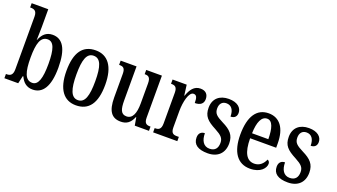

<svg xmlns="http://www.w3.org/2000/svg" viewBox="-64 -1289 3208 1828"><g transform="rotate(20 1539.5 -375.0)"><path d="M301 10C402 10 463 -76 463 -269C463 -461 407 -546 306 -546C241 -546 204 -507 181 -448H179C180 -479 182 -542 182 -578V-760H14V-717H19C54 -717 83 -708 83 -649V-115C83 -52 53 -43 20 -43H14V0H154L172 -78H178C201 -26 239 10 301 10ZM277 -49C204 -49 181 -127 181 -270C181 -413 205 -489 276 -489C338 -489 362 -419 362 -271C362 -127 338 -49 277 -49Z M740 10C870 10 938 -81 938 -269C938 -456 864 -547 743 -547C612 -547 545 -456 545 -269C545 -81 619 10 740 10ZM742 -43C672 -43 646 -121 646 -269C646 -417 671 -492 741 -492C812 -492 837 -417 837 -269C837 -121 813 -43 742 -43Z M1194 10C1249 10 1289 -12 1317 -80H1321L1335 0H1479V-43H1474C1441 -43 1415 -51 1415 -110V-536H1256V-493H1259C1292 -493 1316 -484 1316 -421V-217C1316 -120 1291 -56 1230 -56C1173 -56 1158 -101 1158 -193V-536H997V-493H1001C1037 -493 1059 -483 1059 -425V-186C1059 -49 1102 10 1194 10Z M1521 0H1766V-43H1746C1712 -43 1686 -51 1686 -110V-276C1686 -368 1711 -477 1758 -477C1789 -477 1798 -453 1798 -398C1856 -398 1884 -424 1884 -468C1884 -515 1858 -546 1804 -546C1739 -546 1706 -496 1683 -430H1680L1666 -536H1523V-493H1526C1561 -493 1586 -484 1586 -425V-115C1586 -52 1559 -43 1524 -43H1521Z M2075 10C2179 10 2238 -51 2238 -147C2238 -233 2195 -274 2112 -315C2041 -351 2016 -371 2016 -424C2016 -469 2040 -499 2083 -499C2132 -499 2162 -463 2162 -393C2202 -393 2223 -416 2223 -452C2223 -502 2181 -546 2091 -546C1999 -546 1937 -495 1937 -402C1937 -316 1976 -279 2068 -231C2135 -195 2158 -172 2158 -124C2158 -70 2132 -37 2077 -37C2017 -37 1987 -87 1987 -161C1955 -161 1926 -143 1926 -96C1926 -26 1977 10 2075 10Z M2504 10C2611 10 2657 -51 2657 -94C2657 -113 2647 -124 2634 -129C2615 -85 2581 -49 2526 -49C2450 -49 2409 -116 2408 -263H2672V-305C2672 -463 2605 -547 2495 -547C2376 -547 2308 -452 2308 -264C2308 -90 2376 10 2504 10ZM2574 -314H2409C2412 -429 2442 -494 2498 -494C2553 -494 2573 -422 2574 -314Z M2887 10C2991 10 3050 -51 3050 -147C3050 -233 3007 -274 2924 -315C2853 -351 2828 -371 2828 -424C2828 -469 2852 -499 2895 -499C2944 -499 2974 -463 2974 -393C3014 -393 3035 -416 3035 -452C3035 -502 2993 -546 2903 -546C2811 -546 2749 -495 2749 -402C2749 -316 2788 -279 2880 -231C2947 -195 2970 -172 2970 -124C2970 -70 2944 -37 2889 -37C2829 -37 2799 -87 2799 -161C2767 -161 2738 -143 2738 -96C2738 -26 2789 10 2887 10Z"/></g></svg>

Font: Noto Serif Devanagari ExtraCondensed Medium
Style: Regular
Weight: 500
Width: 2
Designer: Universal Thirst, Indian Type Foundry and the Monotype Design Team
Foundry: Monotype Imaging Inc.
Version: Version 2.004